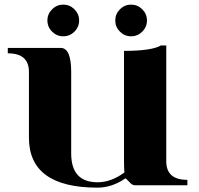

<svg xmlns="http://www.w3.org/2000/svg" viewBox="-20 -822 881 852"><path d="M717.8 -106Q717.8 -23.9 811.5 -23.9V0H577.1Q566.7 0 552.9 -15.3Q539.1 -30.5 536.6 -30.5Q476.3 10.7 413.1 10.7Q108.4 10.7 108.4 -210.9V-503.4Q108.4 -585.4 14.6 -585.4V-609.4H249Q295.9 -609.4 295.9 -503.4V-141.1Q295.9 -13.2 413.1 -13.2Q473.4 -13.2 532 -56.6Q530.3 -77.6 530.3 -106V-596.2Q653.3 -596.2 694.3 -620.4L717.8 -620.1ZM512.2 -681.6Q491.5 -702.4 491.5 -731.2Q491.5 -760 512.2 -780.8Q533 -801.5 561.8 -801.5Q590.6 -801.5 611.3 -780.8Q632.1 -760 632.1 -731.2Q632.1 -702.4 611.3 -681.6Q590.6 -660.9 561.8 -660.9Q533 -660.9 512.2 -681.6ZM211.2 -681.6Q190.4 -702.4 190.4 -731.2Q190.4 -760 211.2 -780.8Q231.9 -801.5 260.7 -801.5Q289.6 -801.5 310.3 -780.8Q331.1 -760 331.1 -731.2Q331.1 -702.4 310.3 -681.6Q289.6 -660.9 260.7 -660.9Q231.9 -660.9 211.2 -681.6Z"/></svg>

Font: itsadzoke
Style: Regular
Weight: 700
Width: 7
Version: Version 0.45